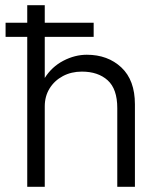

<svg xmlns="http://www.w3.org/2000/svg" viewBox="-20 -720 592 740"><path d="M432 -303.5Q432 -377 395 -410.5Q358 -444 295.5 -444Q255 -444 222.5 -426.8Q190 -409.5 171.2 -379.2Q152.5 -349 152.5 -310V0H85V-578H1.5V-632.5H85V-700H152.5V-632.5H341V-578H152.5V-419.5Q179.5 -462.5 224 -485.8Q268.5 -509 314.5 -509Q395.5 -509 447.8 -460Q500 -411 500 -318V0H432Z"/></svg>

Font: Overused Grotesk Book
Style: Regular
Weight: 375
Version: Version 0.004